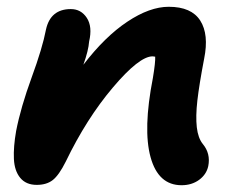

<svg xmlns="http://www.w3.org/2000/svg" viewBox="-20 -502 708 569"><path d="M518.1 46.9Q449.2 46.9 426.3 -35.9Q403.3 -118.7 433.1 -271Q440.9 -317.9 439.9 -334Q439 -334 436.3 -334.5Q433.6 -335 432.1 -335Q392.6 -335 314.5 -242.7Q236.3 -150.4 174.8 -22.9Q154.8 17.1 136.5 31.5Q118.2 45.9 88.9 45.9Q57.1 45.9 40 25.1Q22.9 4.4 21.2 -31Q19.5 -66.4 27.8 -113.8Q41.5 -184.1 73.7 -272.2Q106 -360.4 116.2 -414.1Q129.4 -475.1 189.9 -475.1Q220.2 -475.1 237.3 -449Q254.4 -422.9 244.1 -378.9Q242.2 -352.5 227.1 -310.1Q291 -393.6 357.4 -437.7Q423.8 -481.9 480 -481.9Q547.4 -481.9 573.5 -440.9Q599.6 -399.9 585 -328.1Q570.3 -251 564.9 -204.1Q559.6 -157.2 563.2 -125Q566.9 -92.8 581.1 -75.2Q604.5 -46.9 597.2 -9.8Q591.8 15.1 570.1 31Q548.3 46.9 518.1 46.9Z"/></svg>

Font: Shantell Sans Bouncy
Style: Bold Italic
Weight: 700
Italic angle: -11.31°
Designer: Stephen Nixon, Anya Danilova, Shantell Martin
Foundry: Arrow Type
Version: Version 1.006;[9816181b4]